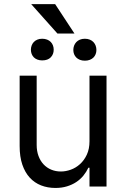

<svg xmlns="http://www.w3.org/2000/svg" viewBox="-20 -918 621 945"><path d="M420.5 -545.5H504.3V0H420.5V-92.3H414.8Q405.2 -71.7 390.3 -53.4Q375.4 -35.2 355.1 -21.8Q334.9 -8.5 309.3 -0.7Q283.7 7.1 252.8 7.1Q214.5 7.1 182.2 -5.5Q149.9 -18.1 126.4 -43.7Q103 -69.2 89.8 -108Q76.7 -146.7 76.7 -198.9V-545.5H160.5V-204.5Q160.5 -174.7 169.4 -150.6Q178.3 -126.4 194.1 -109.4Q209.9 -92.3 231.9 -83.1Q253.9 -73.9 279.8 -73.9Q303.3 -73.9 328.1 -82.7Q353 -91.6 373.6 -110.1Q394.2 -128.6 407.3 -156.6Q420.5 -184.7 420.5 -223ZM346.6 -752.8H262.8L133.5 -897.7H251.4ZM340.9 -671.9Q340.9 -683.2 344.6 -693.2Q348.4 -703.1 355.5 -710.8Q362.6 -718.4 373.2 -722.8Q383.9 -727.3 397.7 -727.3Q411.6 -727.3 422.2 -722.8Q432.9 -718.4 440 -710.8Q447.1 -703.1 450.8 -693.2Q454.5 -683.2 454.5 -671.9Q454.5 -661.2 450.8 -651.6Q447.1 -642 440 -634.9Q432.9 -627.8 422.2 -623.6Q411.6 -619.3 397.7 -619.3Q383.9 -619.3 373.2 -623.6Q362.6 -627.8 355.5 -634.9Q348.4 -642 344.6 -651.6Q340.9 -661.2 340.9 -671.9ZM132.1 -673.3Q132.1 -683.9 135.7 -693.7Q139.2 -703.5 146.1 -710.9Q153.1 -718.4 163.4 -722.8Q173.7 -727.3 187.5 -727.3Q201.3 -727.3 212 -723Q222.7 -718.8 229.8 -711.5Q236.9 -704.2 240.6 -694.4Q244.3 -684.7 244.3 -673.3Q244.3 -650.9 229.8 -635.8Q215.2 -620.7 187.5 -620.7Q174.4 -620.7 163.9 -624.8Q153.4 -628.9 146.5 -635.8Q139.6 -642.8 135.8 -652.5Q132.1 -662.3 132.1 -673.3Z"/></svg>

Font: Fast_Sans-Dotted
Style: Regular
Weight: 400
Version: Version 3.018